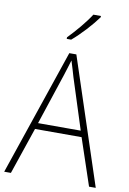

<svg xmlns="http://www.w3.org/2000/svg" viewBox="-102 -1011 722 1072"><g transform="rotate(10 259.5 -475.0)"><path d="M381 -943V-950H338C309 -904 258 -844 215 -800V-791H240C288 -831 348 -897 381 -943ZM481 0H519L283 -715H243L0 0H38L128 -265H392ZM289 -587 381 -300H139L234 -587C243 -616 253 -646 262 -677C272 -644 282 -613 289 -587Z"/></g></svg>

Font: Noto Sans Bengali SemiCondensed ExtraLight
Style: Regular
Weight: 200
Width: 4
Designer: Joana Ranito - Universal Thirst; Jelle Bosma - Monotype Design Team
Foundry: Universal Thirst ehf.
Version: Version 3.000